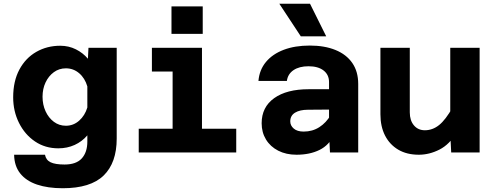

<svg xmlns="http://www.w3.org/2000/svg" viewBox="-20 -810 2640 1020"><path d="M447 -498 450 -556H600V-74Q600 55 530.5 122.5Q461 190 313 190Q234 190 176.5 170.5Q119 151 87.5 111.5Q56 72 55 12H219Q224 40 248.5 52Q273 64 323 64Q385 64 414.5 31.5Q444 -1 444 -58V-91Q416 -58 376.5 -40Q337 -22 290 -22Q220 -22 166 -58.5Q112 -95 81 -157Q50 -219 50 -293Q50 -379 83 -440.5Q116 -502 173 -534.5Q230 -567 300 -567Q345 -567 383 -548Q421 -529 447 -498ZM330 -142Q370 -142 400.5 -169Q431 -196 444 -239V-351Q431 -395 400.5 -421Q370 -447 330 -447Q294 -447 266 -426.5Q238 -406 222 -372Q206 -338 206 -296Q206 -254 222 -219Q238 -184 266 -163Q294 -142 330 -142Z M897 0V-556H1053V0ZM717 0V-126H1235V0ZM787 -430V-556H975V-430ZM891 -630V-776H1057V-630Z M1733 0 1728 -100V-374Q1728 -413 1699 -435.5Q1670 -458 1619 -458Q1570 -458 1539.5 -437.5Q1509 -417 1504 -380H1353Q1358 -439 1393 -481Q1428 -523 1487.5 -545.5Q1547 -568 1626 -568Q1704 -568 1762 -544.5Q1820 -521 1851.5 -475.5Q1883 -430 1883 -364V0ZM1555 12Q1500 12 1458 -9.5Q1416 -31 1393 -69Q1370 -107 1370 -155Q1370 -241 1436.5 -288.5Q1503 -336 1620 -336H1743V-228L1616 -227Q1573 -227 1547.5 -211.5Q1522 -196 1522 -165Q1522 -143 1540.5 -127Q1559 -111 1593 -111Q1640 -111 1676.5 -134.5Q1713 -158 1737 -199L1754 -94Q1729 -39 1677.5 -13.5Q1626 12 1555 12ZM1713 -617H1578L1464 -790H1627Z M2157 -556V-213Q2157 -170 2179 -144Q2201 -118 2237 -118Q2278 -118 2312.5 -145.5Q2347 -173 2385 -240L2407 -108Q2369 -43 2315 -15.5Q2261 12 2205 12Q2141 12 2095.5 -15Q2050 -42 2025.5 -90Q2001 -138 2001 -203V-556ZM2528 -556V0H2377L2372 -99V-556Z"/></svg>

Font: Azeret Mono
Style: Bold
Weight: 700
Designer: Martin Vácha
Foundry: Displaay
Version: Version 1.002